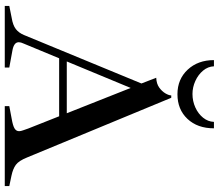

<svg xmlns="http://www.w3.org/2000/svg" viewBox="-76 -841 917 805"><g transform="rotate(90 382.5 -438.5)"><path d="M5 0V-19L55 -29Q86 -34 102 -46.5Q118 -59 127 -81L330 -573L306 -635Q331 -636 347 -647.5Q363 -659 371.5 -673.5Q380 -688 380 -698H390L640 -94Q654 -59 671 -46.5Q688 -34 717 -28L760 -19V0H425V-19L478 -29Q507 -34 518.5 -41Q530 -48 530 -60Q530 -67 526.5 -76.5Q523 -86 519 -98L338 -555H360L163 -80Q160 -74 158.5 -68.5Q157 -63 157 -59Q157 -48 166 -41.5Q175 -35 192 -32L263 -19V0ZM224 -228 219 -260H509V-228ZM375 -724Q312 -724 272 -767Q232 -810 232 -877H258Q259 -852 276 -831.5Q293 -811 319.5 -799Q346 -787 374 -787Q404 -787 430.5 -799Q457 -811 473.5 -831.5Q490 -852 491 -877H518Q518 -808 478.5 -766Q439 -724 375 -724Z"/></g></svg>

Font: Ibarra Real Nova Medium
Style: Regular
Weight: 500
Designer: Jose Maria Ribagorda & Octavio Pardo
Foundry: Jose Maria Ribagorda
Version: Version 2.000